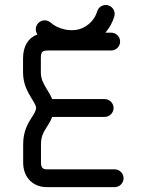

<svg xmlns="http://www.w3.org/2000/svg" viewBox="-20 -769 582 789"><path d="M451.2 -73.2H171.4C155.8 -73.2 148.4 -81.1 148.4 -100.6V-176.3C148.4 -207.5 158.2 -225.1 171.4 -245.6C181.2 -260.7 189 -273.9 194.3 -288.6H410.2C430.2 -288.6 446.8 -305.2 446.8 -325.2C446.8 -345.2 430.2 -361.8 410.2 -361.8H194.3C188.5 -376.5 179.2 -391.6 169.4 -407.7C157.7 -427.2 147.9 -445.3 147.9 -471.2V-528.8C147.9 -555.7 152.8 -561.5 178.7 -561.5H437C457 -561.5 473.6 -578.1 473.6 -598.1C473.6 -618.2 457 -634.8 437 -634.8H413.1C430.2 -654.8 442.4 -676.8 449.7 -701.7C450.7 -705.1 451.2 -708.5 451.2 -711.9C451.2 -731.9 434.6 -748.5 414.6 -748.5C397.9 -748.5 383.8 -737.3 379.4 -722.2C370.1 -689.9 343.3 -661.1 308.6 -649.9C268.1 -636.7 216.3 -650.4 188 -676.3C182.1 -681.6 172.9 -685.5 163.6 -685.5C143.6 -685.5 127 -668.9 127 -648.9C127 -641.1 129.4 -633.8 133.8 -627.4C96.2 -613.8 74.7 -579.6 74.7 -528.8V-471.2C74.7 -424.8 93.3 -392.1 106.9 -369.6C120.1 -348.1 128.4 -334 128.4 -326.2C128.4 -315.4 121.6 -303.7 109.9 -285.6C94.7 -262.2 75.2 -229 75.2 -176.3V-100.6C75.2 -38.1 117.7 0 171.4 0H451.2C471.2 0 487.8 -16.6 487.8 -36.6C487.8 -56.6 471.2 -73.2 451.2 -73.2Z"/></svg>

Font: Velvelyne
Style: Regular
Weight: 400
Designer: Manon Van der Borght et Mariel Nils
Foundry: Velvetyne
Version: Version 1.070;Glyphs 3.3.1 (3343)